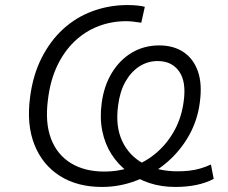

<svg xmlns="http://www.w3.org/2000/svg" viewBox="-20 -733 904 761"><path d="M384 8Q286 8 217 -36Q148 -80 116.5 -159.5Q85 -239 99 -346Q110 -434 144.5 -502.5Q179 -571 230.5 -618Q282 -665 347.5 -689Q413 -713 486 -713Q506 -713 525 -711Q544 -709 554 -706L540 -643Q522 -646 506.5 -647.5Q491 -649 480 -649Q421 -649 368.5 -628.5Q316 -608 274.5 -568Q233 -528 206 -470.5Q179 -413 170 -338Q158 -246 182.5 -182.5Q207 -119 261.5 -86Q316 -53 393 -53Q453 -53 507 -73Q561 -93 603 -130Q645 -167 672.5 -218Q700 -269 708 -331Q719 -409 690 -450Q661 -491 605 -491Q565 -491 532 -469.5Q499 -448 477 -409Q455 -370 448 -314Q437 -232 464.5 -173.5Q492 -115 549 -84.5Q606 -54 684 -54Q708 -54 730.5 -56.5Q753 -59 775 -65.5Q797 -72 816 -81L827 -24Q797 -8 758.5 0Q720 8 674 8Q620 8 572.5 -7.5Q525 -23 486.5 -52Q448 -81 422 -121.5Q396 -162 385.5 -213.5Q375 -265 383 -324Q392 -393 423.5 -444.5Q455 -496 503 -524.5Q551 -553 611 -553Q668 -553 707.5 -526.5Q747 -500 764.5 -450Q782 -400 772 -327Q763 -256 728.5 -195Q694 -134 640.5 -88.5Q587 -43 521 -17.5Q455 8 384 8Z"/></svg>

Font: Nunito Sans 7pt Light
Style: Italic
Weight: 300
Italic angle: -9°
Designer: Vernon Adams
Foundry: Vernon Adams
Version: Version 3.101;gftools[0.9.27]